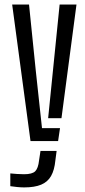

<svg xmlns="http://www.w3.org/2000/svg" viewBox="-20 -620 375 844"><path d="M114.1 0 33.5 -600H107.6L137.3 -309.1L164.6 -56.7H243.8L235.4 0ZM86.4 203.8Q73 203.8 55.8 202.2Q38.6 200.6 25.3 198.4V142.3Q37.2 143.6 53.8 144.7Q70.4 145.9 85.6 145.9Q121.6 145.9 134.8 132.8Q148 119.7 151.7 85L158 43.4H228.9L223.4 85Q219.4 127.5 204.5 153.6Q189.7 179.8 160.8 191.8Q132 203.8 86.4 203.8ZM191.6 -100.4 212.7 -309.1 242.1 -600H316.2L250.2 -100.4Z"/></svg>

Font: Big Shoulders Stencil Thin
Style: Regular
Weight: 100
Designer: Patric King
Foundry: XO Type Co
Version: Version 2.001